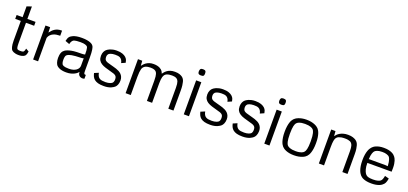

<svg xmlns="http://www.w3.org/2000/svg" viewBox="26 -1640 5569 2620"><g transform="rotate(20 2811.0 -330.5)"><path d="M185.5 -674.3V-493.7H304.2V-437.5H185.5V-140.1Q185.5 -116.2 187 -101.1Q188.5 -85.9 190.9 -77.6Q193.4 -67.9 196.8 -63Q199.2 -59.1 204.6 -56.2Q209.5 -53.7 217.5 -51.8Q225.6 -49.8 239.3 -49.8Q253.4 -49.8 262.7 -50.8Q272 -51.8 277.3 -53.2Q283.2 -54.7 286.6 -56.6Q290.5 -59.1 294.4 -65.4Q297.9 -70.8 301.8 -80.6Q305.7 -90.3 308.6 -107.4L353 -81.5Q350.6 -60.5 346.2 -47.6Q341.8 -34.7 337.9 -26.9Q333 -18.1 327.6 -13.2Q319.8 -6.3 307.6 -1Q296.9 3.9 280.5 7.6Q264.2 11.2 239.7 11.2Q215.3 11.2 197 7.3Q178.7 3.4 165.8 -2.2Q152.8 -7.8 145.3 -14.2Q137.7 -20.5 134.8 -24.9Q131.8 -29.8 127.7 -38.6Q123.5 -47.4 119.6 -62.3Q115.7 -77.1 113 -99.1Q110.4 -121.1 110.4 -152.3V-437.5H29.3V-493.7H116.2V-650.9Z M519 -417Q532.7 -435.5 548.3 -451.7Q564 -467.8 582.5 -479.5Q601.1 -491.2 624 -498Q647 -504.9 675.8 -504.9H685.1V-430.2H681.6Q680.2 -430.2 678.2 -430.4Q676.3 -430.7 674.3 -430.7Q653.8 -430.7 630.4 -426.8Q606.9 -422.9 585.4 -412.8Q564 -402.8 546.6 -385.3Q529.3 -367.7 520.5 -340.8V0H448.2V-398.9V-493.7H516.1Z M839.8 -366.2 777.3 -389.6Q781.7 -412.1 788.1 -427.5Q794.4 -442.9 803.2 -453.4Q812 -463.9 823.2 -470.9Q834.5 -478 848.1 -484.4Q868.2 -493.7 898.7 -499.5Q929.2 -505.4 975.1 -505.4Q1020 -505.4 1051 -499.5Q1082 -493.7 1101.8 -485.1Q1121.6 -476.6 1131.8 -467Q1142.1 -457.5 1146 -450.2Q1149.4 -443.4 1153.1 -432.4Q1156.7 -421.4 1159.7 -403.1Q1162.6 -384.8 1164.6 -356.9Q1166.5 -329.1 1166.5 -288.6V-103Q1166.5 -84 1167.5 -73Q1168.5 -62 1171.4 -56.6Q1174.3 -51.3 1180.2 -49.8Q1186 -48.3 1196.3 -48.3V7.3Q1186.5 10.3 1178.7 11.2Q1170.9 12.2 1162.1 12.2Q1143.1 9.8 1131.1 2.2Q1119.1 -5.4 1112.8 -15.4Q1106.4 -25.4 1104.2 -36.6Q1102.1 -47.9 1102.1 -57.6Q1095.7 -49.3 1082.3 -37.6Q1068.8 -25.9 1048.1 -14.9Q1027.3 -3.9 998.3 3.7Q969.2 11.2 931.6 11.2Q899.4 11.2 875 6.6Q850.6 2 833.3 -5.1Q815.9 -12.2 804.9 -20.5Q793.9 -28.8 788.6 -35.6Q784.7 -40.5 779.8 -49.3Q774.9 -58.1 770.5 -70.8Q766.1 -83.5 763.2 -100.1Q760.3 -116.7 760.3 -137.7Q760.3 -162.6 763.2 -179.7Q766.1 -196.8 770.3 -208.7Q774.4 -220.7 779.3 -228Q784.2 -235.4 788.1 -240.2Q794.4 -248 807.4 -257.6Q820.3 -267.1 842.3 -275.6Q864.3 -284.2 896.2 -290.8Q928.2 -297.4 972.7 -299.3Q994.6 -300.3 1011.5 -300.3Q1028.3 -300.3 1042.2 -300.8Q1056.2 -301.3 1068.1 -302.2Q1080.1 -303.2 1091.8 -306.2Q1091.8 -343.3 1089.8 -366Q1087.9 -388.7 1084.5 -401.1Q1081.1 -413.6 1076.7 -418.5Q1072.3 -423.3 1067.4 -425.8Q1064.5 -427.2 1058.8 -430.2Q1053.2 -433.1 1043 -436.3Q1032.7 -439.5 1016.4 -441.7Q1000 -443.8 976.1 -443.8Q942.9 -443.8 922.9 -441.4Q902.8 -439 891.6 -436Q878.9 -432.6 873.5 -428.7Q866.2 -424.3 859.9 -415.5Q854.5 -408.2 848.6 -396.2Q842.8 -384.3 839.8 -366.2ZM1091.8 -144V-251.5Q1083 -248.5 1073.5 -247.3Q1064 -246.1 1051.3 -245.1Q1038.6 -244.1 1020.8 -243.7Q1002.9 -243.2 978 -241.7Q945.8 -239.3 923.6 -235.1Q901.4 -231 886.7 -225.8Q872.1 -220.7 863.8 -215.1Q855.5 -209.5 851.1 -204.1Q845.2 -197.3 841.1 -181.4Q836.9 -165.5 836.9 -139.2Q836.9 -114.7 840.6 -99.1Q844.2 -83.5 848.1 -77.6Q851.1 -72.8 856.4 -67.6Q861.8 -62.5 872.8 -58.1Q883.8 -53.7 902.1 -51Q920.4 -48.3 949.7 -48.3Q983.9 -48.3 1010.3 -56.2Q1036.6 -64 1054.7 -77.1Q1072.8 -90.3 1082.3 -107.7Q1091.8 -125 1091.8 -144Z M1292.5 -111.3 1353.5 -136.7Q1358.9 -108.9 1368.7 -91.3Q1378.4 -73.7 1393.8 -64Q1409.2 -54.2 1430.4 -50.8Q1451.7 -47.4 1480.5 -47.4Q1500.5 -47.4 1516.8 -50.3Q1533.2 -53.2 1545.4 -57.4Q1557.6 -61.5 1565.4 -66.4Q1573.2 -71.3 1577.1 -75.2Q1582.5 -80.1 1587.9 -93.5Q1593.3 -106.9 1593.3 -126.5Q1593.3 -147 1588.1 -159.9Q1583 -172.9 1571.5 -181.6Q1560.1 -190.4 1542 -196.5Q1523.9 -202.6 1498.5 -209Q1453.6 -221.2 1417 -232.7Q1380.4 -244.1 1354.5 -260.7Q1328.6 -277.3 1314.7 -302Q1300.8 -326.7 1300.8 -365.7Q1300.8 -383.3 1304.2 -397.7Q1307.6 -412.1 1312.7 -423.3Q1317.9 -434.6 1324 -442.6Q1330.1 -450.7 1335 -455.6Q1341.3 -461.9 1353.5 -470.5Q1365.7 -479 1383.8 -486.6Q1401.9 -494.1 1426 -499.5Q1450.2 -504.9 1480.5 -504.9Q1532.7 -504.9 1565.2 -492.9Q1597.7 -481 1616.2 -463.4Q1634.8 -445.8 1641.8 -426Q1648.9 -406.2 1650.9 -390.1L1593.8 -364.7Q1587.9 -392.6 1576.9 -408.7Q1565.9 -424.8 1551 -432.9Q1536.1 -440.9 1517.8 -442.9Q1499.5 -444.8 1478.5 -444.8Q1459.5 -444.8 1444.3 -442.1Q1429.2 -439.5 1418 -435.8Q1406.7 -432.1 1399.4 -427.7Q1392.1 -423.3 1388.2 -419.9Q1383.3 -415.5 1377.7 -404.3Q1372.1 -393.1 1372.1 -373Q1373 -355 1377.4 -343Q1381.8 -331.1 1392.8 -322.5Q1403.8 -314 1422.6 -307.4Q1441.4 -300.8 1471.7 -293.5Q1489.7 -288.1 1511.2 -282.7Q1532.7 -277.3 1554.4 -270Q1576.2 -262.7 1596.4 -252.2Q1616.7 -241.7 1632.3 -226.1Q1647.9 -210.4 1657.5 -188.5Q1667 -166.5 1667 -136.2Q1667 -117.7 1663.6 -101.8Q1660.2 -85.9 1654.8 -73.5Q1649.4 -61 1642.6 -51.8Q1635.7 -42.5 1628.9 -36.6Q1622.6 -31.2 1610.8 -23.2Q1599.1 -15.1 1580.8 -7.3Q1562.5 0.5 1536.6 5.9Q1510.7 11.2 1476.6 11.2Q1425.8 11.2 1392.8 2Q1359.9 -7.3 1339.6 -23.9Q1319.3 -40.5 1308.8 -62.7Q1298.3 -85 1292.5 -111.3Z M2461.4 -444.3Q2468.3 -433.1 2473.6 -412.1Q2478.5 -394 2482.4 -363.8Q2486.3 -333.5 2486.3 -286.1V0H2411.6V-302.2Q2411.6 -335 2408.7 -356.4Q2405.8 -377.9 2401.1 -391.6Q2396.5 -405.3 2390.9 -412.1Q2385.3 -418.9 2380.4 -422.9Q2377.4 -425.3 2372.6 -429Q2367.7 -432.6 2359.1 -435.8Q2350.6 -439 2337.6 -441.4Q2324.7 -443.8 2305.2 -443.8Q2279.3 -443.8 2261.7 -440.7Q2244.1 -437.5 2232.4 -432.6Q2220.7 -427.7 2213.9 -422.1Q2207 -416.5 2203.1 -411.6Q2199.2 -406.2 2194.3 -398.2Q2189.5 -390.1 2185.5 -375.7Q2181.6 -361.3 2179 -339.6Q2176.3 -317.9 2176.3 -285.6V0H2101.1V-294.4Q2101.1 -329.1 2098.1 -352.3Q2095.2 -375.5 2090.8 -389.9Q2086.4 -404.3 2080.8 -411.9Q2075.2 -419.4 2070.3 -423.3Q2067.4 -425.3 2062.5 -429Q2057.6 -432.6 2049.1 -436Q2040.5 -439.5 2027.3 -441.9Q2014.2 -444.3 1994.6 -444.3Q1970.7 -444.3 1954.8 -441.4Q1939 -438.5 1928.5 -434.6Q1918 -430.7 1912.1 -426.3Q1906.2 -421.9 1902.3 -418.9Q1895 -413.1 1888.4 -403.8Q1881.8 -394.5 1877 -377.2Q1872.1 -359.9 1869.1 -332.5Q1866.2 -305.2 1866.2 -263.7V0H1791.5V-493.7H1853.5L1858.9 -421.9Q1867.7 -432.6 1880.1 -446.8Q1892.6 -460.9 1911.1 -473.9Q1929.7 -486.8 1955.3 -495.8Q1981 -504.9 2016.1 -504.9Q2046.4 -504.9 2068.6 -499.8Q2090.8 -494.6 2106.2 -486.8Q2121.6 -479 2131.1 -470.5Q2140.6 -461.9 2145.5 -455.1Q2149.4 -449.7 2154.3 -440.9Q2159.2 -432.1 2164.1 -418.5Q2172.4 -429.2 2184.1 -443.8Q2195.8 -458.5 2214.4 -472.2Q2232.9 -485.8 2260 -495.4Q2287.1 -504.9 2326.7 -504.9Q2368.2 -504.9 2394.3 -495.4Q2420.4 -485.8 2435.5 -474.6Q2453.1 -461.4 2461.4 -444.3Z M2636.2 0V-493.7H2711.4V0ZM2673.3 -668.9Q2688 -668.9 2697 -665.8Q2706.1 -662.6 2710.9 -656.5Q2715.8 -650.4 2717.5 -641.4Q2719.2 -632.3 2719.2 -620.6Q2719.2 -597.2 2710.2 -587.9Q2701.2 -578.6 2673.3 -578.6Q2648.4 -578.6 2638.4 -587.9Q2628.4 -597.2 2628.4 -620.6Q2628.4 -644.5 2637.7 -656.7Q2647 -668.9 2673.3 -668.9Z M2836.4 -111.3 2897.5 -136.7Q2902.8 -108.9 2912.6 -91.3Q2922.4 -73.7 2937.7 -64Q2953.1 -54.2 2974.4 -50.8Q2995.6 -47.4 3024.4 -47.4Q3044.4 -47.4 3060.8 -50.3Q3077.1 -53.2 3089.4 -57.4Q3101.6 -61.5 3109.4 -66.4Q3117.2 -71.3 3121.1 -75.2Q3126.5 -80.1 3131.8 -93.5Q3137.2 -106.9 3137.2 -126.5Q3137.2 -147 3132.1 -159.9Q3127 -172.9 3115.5 -181.6Q3104 -190.4 3085.9 -196.5Q3067.9 -202.6 3042.5 -209Q2997.6 -221.2 2960.9 -232.7Q2924.3 -244.1 2898.4 -260.7Q2872.6 -277.3 2858.6 -302Q2844.7 -326.7 2844.7 -365.7Q2844.7 -383.3 2848.1 -397.7Q2851.6 -412.1 2856.7 -423.3Q2861.8 -434.6 2867.9 -442.6Q2874 -450.7 2878.9 -455.6Q2885.3 -461.9 2897.5 -470.5Q2909.7 -479 2927.7 -486.6Q2945.8 -494.1 2970 -499.5Q2994.1 -504.9 3024.4 -504.9Q3076.7 -504.9 3109.1 -492.9Q3141.6 -481 3160.2 -463.4Q3178.7 -445.8 3185.8 -426Q3192.9 -406.2 3194.8 -390.1L3137.7 -364.7Q3131.8 -392.6 3120.8 -408.7Q3109.9 -424.8 3095 -432.9Q3080.1 -440.9 3061.8 -442.9Q3043.5 -444.8 3022.5 -444.8Q3003.4 -444.8 2988.3 -442.1Q2973.1 -439.5 2961.9 -435.8Q2950.7 -432.1 2943.4 -427.7Q2936 -423.3 2932.1 -419.9Q2927.2 -415.5 2921.6 -404.3Q2916 -393.1 2916 -373Q2917 -355 2921.4 -343Q2925.8 -331.1 2936.8 -322.5Q2947.8 -314 2966.6 -307.4Q2985.4 -300.8 3015.6 -293.5Q3033.7 -288.1 3055.2 -282.7Q3076.7 -277.3 3098.4 -270Q3120.1 -262.7 3140.4 -252.2Q3160.6 -241.7 3176.3 -226.1Q3191.9 -210.4 3201.4 -188.5Q3210.9 -166.5 3210.9 -136.2Q3210.9 -117.7 3207.5 -101.8Q3204.1 -85.9 3198.7 -73.5Q3193.4 -61 3186.5 -51.8Q3179.7 -42.5 3172.9 -36.6Q3166.5 -31.2 3154.8 -23.2Q3143.1 -15.1 3124.8 -7.3Q3106.4 0.5 3080.6 5.9Q3054.7 11.2 3020.5 11.2Q2969.7 11.2 2936.8 2Q2903.8 -7.3 2883.5 -23.9Q2863.3 -40.5 2852.8 -62.7Q2842.3 -85 2836.4 -111.3Z M3306.2 -111.3 3367.2 -136.7Q3372.6 -108.9 3382.3 -91.3Q3392.1 -73.7 3407.5 -64Q3422.9 -54.2 3444.1 -50.8Q3465.3 -47.4 3494.1 -47.4Q3514.2 -47.4 3530.5 -50.3Q3546.9 -53.2 3559.1 -57.4Q3571.3 -61.5 3579.1 -66.4Q3586.9 -71.3 3590.8 -75.2Q3596.2 -80.1 3601.6 -93.5Q3606.9 -106.9 3606.9 -126.5Q3606.9 -147 3601.8 -159.9Q3596.7 -172.9 3585.2 -181.6Q3573.7 -190.4 3555.7 -196.5Q3537.6 -202.6 3512.2 -209Q3467.3 -221.2 3430.7 -232.7Q3394 -244.1 3368.2 -260.7Q3342.3 -277.3 3328.4 -302Q3314.5 -326.7 3314.5 -365.7Q3314.5 -383.3 3317.9 -397.7Q3321.3 -412.1 3326.4 -423.3Q3331.5 -434.6 3337.6 -442.6Q3343.8 -450.7 3348.6 -455.6Q3355 -461.9 3367.2 -470.5Q3379.4 -479 3397.5 -486.6Q3415.5 -494.1 3439.7 -499.5Q3463.9 -504.9 3494.1 -504.9Q3546.4 -504.9 3578.9 -492.9Q3611.3 -481 3629.9 -463.4Q3648.4 -445.8 3655.5 -426Q3662.6 -406.2 3664.6 -390.1L3607.4 -364.7Q3601.6 -392.6 3590.6 -408.7Q3579.6 -424.8 3564.7 -432.9Q3549.8 -440.9 3531.5 -442.9Q3513.2 -444.8 3492.2 -444.8Q3473.1 -444.8 3458 -442.1Q3442.9 -439.5 3431.6 -435.8Q3420.4 -432.1 3413.1 -427.7Q3405.8 -423.3 3401.9 -419.9Q3397 -415.5 3391.4 -404.3Q3385.7 -393.1 3385.7 -373Q3386.7 -355 3391.1 -343Q3395.5 -331.1 3406.5 -322.5Q3417.5 -314 3436.3 -307.4Q3455.1 -300.8 3485.4 -293.5Q3503.4 -288.1 3524.9 -282.7Q3546.4 -277.3 3568.1 -270Q3589.8 -262.7 3610.1 -252.2Q3630.4 -241.7 3646 -226.1Q3661.6 -210.4 3671.1 -188.5Q3680.7 -166.5 3680.7 -136.2Q3680.7 -117.7 3677.2 -101.8Q3673.8 -85.9 3668.5 -73.5Q3663.1 -61 3656.2 -51.8Q3649.4 -42.5 3642.6 -36.6Q3636.2 -31.2 3624.5 -23.2Q3612.8 -15.1 3594.5 -7.3Q3576.2 0.5 3550.3 5.9Q3524.4 11.2 3490.2 11.2Q3439.5 11.2 3406.5 2Q3373.5 -7.3 3353.3 -23.9Q3333 -40.5 3322.5 -62.7Q3312 -85 3306.2 -111.3Z M3805.2 0V-493.7H3880.4V0ZM3842.3 -668.9Q3856.9 -668.9 3866 -665.8Q3875 -662.6 3879.9 -656.5Q3884.8 -650.4 3886.5 -641.4Q3888.2 -632.3 3888.2 -620.6Q3888.2 -597.2 3879.2 -587.9Q3870.1 -578.6 3842.3 -578.6Q3817.4 -578.6 3807.4 -587.9Q3797.4 -597.2 3797.4 -620.6Q3797.4 -644.5 3806.6 -656.7Q3815.9 -668.9 3842.3 -668.9Z M4237.8 -443.8Q4208.5 -443.8 4187.7 -440.4Q4167 -437 4152.8 -431.4Q4138.7 -425.8 4129.9 -419.2Q4121.1 -412.6 4116.2 -406.2Q4111.3 -399.9 4106.2 -389.6Q4101.1 -379.4 4096.9 -361.1Q4092.8 -342.8 4090.1 -314.7Q4087.4 -286.6 4087.4 -245.1Q4087.4 -204.6 4090.1 -177.2Q4092.8 -149.9 4097.2 -131.8Q4101.6 -113.8 4106.7 -103.3Q4111.8 -92.8 4116.7 -86.9Q4121.6 -81.1 4130.6 -74.5Q4139.6 -67.9 4154.3 -62.3Q4168.9 -56.6 4190.2 -53.2Q4211.4 -49.8 4240.7 -49.8Q4269.5 -49.8 4290.3 -53.5Q4311 -57.1 4325.2 -62.5Q4339.4 -67.9 4347.9 -74.7Q4356.4 -81.5 4361.3 -87.9Q4366.2 -94.2 4371.3 -104.5Q4376.5 -114.7 4380.6 -132.8Q4384.8 -150.9 4387.5 -178.2Q4390.1 -205.6 4390.1 -246.1Q4390.1 -288.6 4387.2 -316.9Q4384.3 -345.2 4379.6 -363.5Q4375 -381.8 4369.6 -392.1Q4364.3 -402.3 4359.4 -408.2Q4354 -414.1 4345.2 -420.4Q4336.4 -426.8 4322 -431.9Q4307.6 -437 4286.9 -440.4Q4266.1 -443.8 4237.8 -443.8ZM4237.8 -504.9Q4275.9 -504.9 4305.4 -498.8Q4335 -492.7 4356.7 -483.6Q4378.4 -474.6 4392.8 -464.4Q4407.2 -454.1 4415 -445.8Q4422.9 -437 4431.9 -422.6Q4440.9 -408.2 4448.7 -385.3Q4456.5 -362.3 4461.7 -328.9Q4466.8 -295.4 4466.8 -248.5Q4466.8 -201.7 4461.7 -167.5Q4456.5 -133.3 4448.7 -109.6Q4440.9 -85.9 4431.9 -71Q4422.9 -56.2 4415 -47.4Q4407.2 -38.6 4393.1 -28.3Q4378.9 -18.1 4357.2 -9.3Q4335.4 -0.5 4305.9 5.4Q4276.4 11.2 4237.8 11.2Q4199.7 11.2 4170.4 5.4Q4141.1 -0.5 4119.6 -9.5Q4098.1 -18.6 4084.2 -28.8Q4070.3 -39.1 4062.5 -47.9Q4054.7 -56.6 4045.7 -71.5Q4036.6 -86.4 4028.8 -109.9Q4021 -133.3 4015.9 -167Q4010.7 -200.7 4010.7 -247.1Q4010.7 -293.9 4015.9 -327.4Q4021 -360.8 4028.6 -384.3Q4036.1 -407.7 4045.2 -422.1Q4054.2 -436.5 4062 -445.3Q4069.8 -454.1 4084 -464.4Q4098.1 -474.6 4119.9 -483.6Q4141.6 -492.7 4170.7 -498.8Q4199.7 -504.9 4237.8 -504.9Z M4985.4 -443.4Q4993.2 -431.2 4999.5 -410.2Q5004.9 -392.1 5009.5 -362.1Q5014.2 -332 5014.2 -286.6V0H4939V-301.3Q4939 -330.6 4936.5 -349.4Q4934.1 -368.2 4930.9 -379.9Q4927.7 -391.6 4924.1 -397.7Q4920.4 -403.8 4918.5 -407.2Q4914.6 -413.1 4908.2 -419.7Q4901.9 -426.3 4890.1 -431.4Q4878.4 -436.5 4860.8 -439.9Q4843.3 -443.4 4816.9 -443.4Q4786.1 -443.4 4764.9 -439.5Q4743.7 -435.5 4729.2 -429.4Q4714.8 -423.3 4706.8 -416Q4698.7 -408.7 4694.3 -401.9Q4689.9 -395 4686 -385Q4682.1 -375 4679.2 -359.1Q4676.3 -343.3 4674.6 -320.8Q4672.9 -298.3 4672.9 -266.1V0H4597.7V-493.7H4659.7L4665.5 -421.4Q4674.3 -434.1 4688.5 -448.7Q4702.6 -463.4 4723.6 -475.8Q4744.6 -488.3 4773.4 -496.6Q4802.2 -504.9 4840.8 -504.9Q4884.3 -504.9 4912.4 -495.1Q4940.4 -485.4 4956.5 -474.1Q4975.6 -460.4 4985.4 -443.4Z M5380.4 -290H5455.6L5494.1 -287.1Q5492.2 -321.8 5487.8 -345.7Q5483.4 -369.6 5477.8 -385.3Q5472.2 -400.9 5466.1 -409.2Q5460 -417.5 5454.6 -421.4Q5443.8 -428.7 5420.9 -436.8Q5397.9 -444.8 5358.4 -444.8Q5333.5 -444.8 5315.4 -441.7Q5297.4 -438.5 5284.7 -433.6Q5272 -428.7 5263.9 -423.3Q5255.9 -418 5251.5 -413.1Q5247.1 -408.2 5241.7 -399.7Q5236.3 -391.1 5231.4 -376.5Q5226.6 -361.8 5222.7 -340.8Q5218.8 -319.8 5217.8 -290ZM5564.9 -133.3Q5561 -109.9 5556.2 -94Q5551.3 -78.1 5546.4 -68.1Q5541.5 -58.1 5536.9 -52.7Q5532.2 -47.4 5529.3 -43.9Q5521.5 -34.7 5508.1 -24.9Q5494.6 -15.1 5474.6 -7.1Q5454.6 1 5426.8 6.1Q5398.9 11.2 5362.3 11.2Q5324.2 11.2 5296.1 6.1Q5268.1 1 5248.3 -7.1Q5228.5 -15.1 5215.8 -24.9Q5203.1 -34.7 5195.3 -43.5Q5188 -52.2 5178.5 -67.1Q5168.9 -82 5160.4 -106Q5151.9 -129.9 5146.2 -164.3Q5140.6 -198.7 5140.6 -246.6Q5140.6 -294.9 5146.5 -329.1Q5152.3 -363.3 5160.9 -386.7Q5169.4 -410.2 5179 -424.6Q5188.5 -439 5196.3 -447.8Q5203.6 -456.5 5216.8 -466.6Q5230 -476.6 5249.8 -485.1Q5269.5 -493.7 5296.9 -499.3Q5324.2 -504.9 5360.4 -504.9Q5400.9 -504.9 5430.2 -498.3Q5459.5 -491.7 5479.7 -481.7Q5500 -471.7 5512.5 -460.2Q5524.9 -448.7 5532.2 -438.5Q5537.6 -431.2 5543.9 -419.2Q5550.3 -407.2 5556.2 -389.2Q5562 -371.1 5565.9 -346.2Q5569.8 -321.3 5569.8 -288.6Q5569.8 -286.1 5569.6 -278.6Q5569.3 -271 5569.3 -262.5Q5569.3 -253.9 5569.1 -245.8Q5568.8 -237.8 5568.8 -234.4H5216.8Q5216.8 -180.2 5226.1 -146.5Q5235.4 -112.8 5246.6 -94.2Q5259.8 -72.3 5276.9 -63Q5283.7 -58.6 5295.9 -55.2Q5306.2 -52.2 5322.8 -49.8Q5339.4 -47.4 5364.3 -47.4Q5388.7 -47.4 5406.5 -49.8Q5424.3 -52.2 5436.5 -55.9Q5448.7 -59.6 5456.3 -63.2Q5463.9 -66.9 5468.3 -69.8Q5481.4 -78.6 5489.7 -96.9Q5498 -115.2 5504.4 -149.9Z"/></g></svg>

Font: Metrophobic
Style: Regular
Weight: 400
Designer: vernon adams
Foundry: vernon adams
Version: Version 1.000